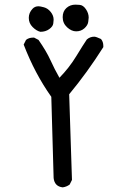

<svg xmlns="http://www.w3.org/2000/svg" viewBox="-20 -807 540 827"><path d="M250 0Q215 -4 211 -40L201 -390Q130 -490 82 -615L92 -635Q104 -645 123 -645H127L146 -635Q180 -586 197.5 -547.5Q215 -509 236 -472Q278 -515 308.5 -565Q339 -615 354 -637Q368 -649 386 -649Q394 -649 415 -639Q425 -627 425 -610V-604Q356 -495 278 -401L290 -32L280 -12Q266 -2 250 0ZM154 -670Q137 -674 120.5 -690.5Q104 -707 104 -730Q104 -752 120 -769Q130 -780 146 -780Q153 -780 169.5 -775.5Q186 -771 198.5 -755.5Q211 -740 211 -722Q211 -719 209.5 -706Q208 -693 192 -681.5Q176 -670 154 -670ZM308 -672Q288 -672 269 -689.5Q250 -707 250 -733Q250 -758 266 -772.5Q282 -787 305 -787Q308 -787 323 -786Q338 -785 350 -767.5Q362 -750 362 -731Q362 -727 360 -712.5Q358 -698 343.5 -685Q329 -672 308 -672Z"/></svg>

Font: Xiaolai Mono SC
Style: Regular
Weight: 400
Monospace: yes
Designer: LXGW / Nozomi Seto
Version: Version 3.113;September 30, 2024